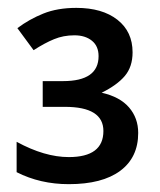

<svg xmlns="http://www.w3.org/2000/svg" viewBox="-20 -743 403 485"><path d="M314.9 -610.8Q314.9 -574.2 295.2 -551Q275.4 -527.8 236.8 -508.8Q282.7 -498.5 305.9 -471.7Q329.1 -444.8 329.1 -407.2Q329.1 -345.2 283.7 -311.5Q238.3 -277.8 153.8 -277.8Q81.5 -277.8 22 -308.1V-384.8Q92.8 -346.2 153.8 -346.2Q241.2 -346.2 241.2 -412.1Q241.2 -473.1 144 -473.1H87.9V-538.1H139.2Q229 -538.1 229 -601.1Q229 -626.5 212.2 -640.1Q195.3 -653.8 168 -653.8Q140.1 -653.8 116.5 -644Q92.8 -634.3 64.9 -616.2L23.9 -671.9Q53.7 -694.3 89.4 -708.7Q125 -723.1 172.9 -723.1Q238.3 -723.1 276.6 -693.1Q314.9 -663.1 314.9 -610.8Z"/></svg>

Font: JBL Sans
Style: Semibold
Weight: 600
Version: Version 1.10